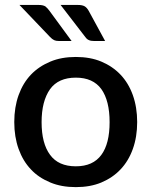

<svg xmlns="http://www.w3.org/2000/svg" viewBox="-20 -748 611 775"><path d="M388.7 -499.5Q434.1 -480.5 466.3 -446.8Q498.5 -413.1 516.1 -364.3Q533.7 -314.9 533.7 -255.4Q533.7 -195.3 516.1 -146.5Q498.5 -97.7 466.3 -64Q435.1 -30.8 388.7 -11.2Q344.2 7.3 286.1 7.3Q228 7.3 183.6 -11.2Q135.3 -31.2 105 -64Q72.8 -97.7 55.2 -146.5Q37.6 -195.3 37.6 -255.4Q37.6 -315.4 55.2 -364.3Q72.8 -413.1 105 -446.8Q136.7 -480 183.6 -499.5Q228 -518.1 286.1 -518.1Q344.2 -518.1 388.7 -499.5ZM286.1 -76.7Q355.5 -76.7 389.2 -123Q422.4 -168 422.4 -254.9Q422.4 -341.3 389.2 -388.2Q355.5 -434.6 286.1 -434.6Q215.8 -434.6 182.1 -388.2Q147.9 -339.8 147.9 -254.9Q147.9 -168.9 182.1 -123Q215.8 -76.7 286.1 -76.7ZM224.6 -728H294.9Q312.5 -728 322.3 -722.2Q331.5 -716.3 338.4 -703.6L404.3 -582.5H359.9Q346.7 -582.5 339.4 -585.9Q331.1 -588.9 324.2 -598.6ZM58.6 -728H136.2Q144.5 -728 151.4 -726.6Q158.2 -725.1 163.1 -722.2Q167.5 -718.8 171.9 -713.9Q179.2 -704.6 180.2 -703.6L269 -582.5H217.8Q205.6 -582.5 198.7 -585.9Q190.4 -589.8 182.1 -598.6Z"/></svg>

Font: Lato-SemiBold
Style: Regular
Weight: 500
Designer: Lukasz Dziedzic with Adam Twardoch and Botio Nikoltchev
Foundry: tyPoland Lukasz Dziedzic
Version: ""